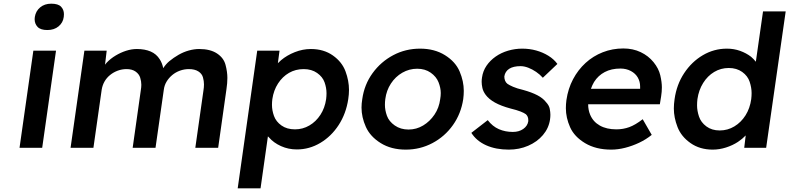

<svg xmlns="http://www.w3.org/2000/svg" viewBox="-20 -802 4284 1042"><path d="M237 -639Q200 -639 184 -656Q168 -673 168 -698Q168 -704 169 -710Q174 -742 198 -762Q222 -782 258 -782Q296 -782 311.5 -765.5Q327 -749 327 -725Q327 -718 326 -710Q322 -679 298 -659Q274 -639 237 -639ZM86 0 161 -527H284L209 0Z M363 0 438 -527H559L550 -451Q554 -456 559 -462Q580 -484 607.5 -500.5Q635 -517 664.5 -526.5Q694 -536 723 -536Q766 -536 797.5 -522.5Q829 -509 847 -480Q860 -460 866 -432Q879 -453 899 -470Q922 -489 949 -504.5Q976 -520 1005 -528Q1034 -536 1061 -536Q1121 -536 1157.5 -512Q1194 -488 1204 -450Q1214 -412 1214 -379Q1214 -351 1209 -318L1164 0H1040L1084 -310Q1087 -328 1087 -344Q1087 -362 1081.5 -382Q1076 -402 1056.5 -414.5Q1037 -427 1005 -427Q980 -427 956.5 -418.5Q933 -410 914.5 -394.5Q896 -379 884 -359Q872 -339 869 -315L824 0H700L744 -311Q747 -328 747 -342Q747 -360 741 -380Q735 -400 716 -413.5Q697 -427 667 -427Q642 -427 619 -418.5Q596 -410 577.5 -395Q559 -380 547.5 -360Q536 -340 532 -316L487 0Z M1270 220 1376 -527H1497L1488 -459Q1496 -467 1505 -475Q1537 -502 1580 -519Q1623 -536 1667 -536Q1737 -536 1786.5 -501Q1836 -466 1855 -415Q1874 -364 1874 -314Q1874 -290 1870 -264Q1858 -185 1818 -123.5Q1778 -62 1718.5 -26.5Q1659 9 1591 9Q1545 9 1505 -9Q1465 -27 1440 -56Q1437 -59 1434 -62L1394 220ZM1581 -100Q1623 -100 1659 -121Q1695 -142 1719 -179Q1743 -216 1750 -264Q1752 -281 1752 -296Q1752 -325 1741.5 -355Q1731 -385 1701 -406Q1671 -427 1628 -427Q1584 -427 1548.5 -406.5Q1513 -386 1489 -349Q1465 -312 1458 -264Q1456 -248 1456 -233Q1456 -203 1467 -172.5Q1478 -142 1507.5 -121Q1537 -100 1581 -100Z M2182 10Q2103 10 2046 -25.5Q1989 -61 1965.5 -113.5Q1942 -166 1942 -218Q1942 -240 1946 -264Q1957 -343 2002 -405Q2047 -467 2114 -502.5Q2181 -538 2260 -538Q2338 -538 2395 -502.5Q2452 -467 2474.5 -414Q2497 -361 2497 -309Q2497 -287 2494 -264Q2482 -185 2438 -123Q2394 -61 2327 -25.5Q2260 10 2182 10ZM2197 -99Q2240 -99 2276.5 -121Q2313 -143 2338 -180Q2363 -217 2369 -264Q2372 -281 2372 -297Q2372 -325 2360 -355.5Q2348 -386 2317.5 -407.5Q2287 -429 2244 -429Q2201 -429 2163.5 -407.5Q2126 -386 2101.5 -348.5Q2077 -311 2071 -264Q2069 -248 2069 -233Q2069 -204 2080 -173.5Q2091 -143 2122.5 -121Q2154 -99 2197 -99Z M2741 10Q2671 10 2618.5 -13.5Q2566 -37 2538 -81L2627 -150Q2653 -116 2687.5 -101Q2722 -86 2763 -86Q2780 -86 2794 -90Q2808 -94 2819.5 -102Q2831 -110 2838 -120.5Q2845 -131 2847 -144Q2847 -148 2847 -151Q2847 -170 2834 -182Q2825 -189 2804.5 -197Q2784 -205 2751 -213Q2699 -227 2666 -245.5Q2633 -264 2616 -287Q2602 -306 2598 -324.5Q2594 -343 2594 -358Q2594 -370 2596 -382Q2601 -417 2620.5 -445.5Q2640 -474 2670 -495Q2700 -516 2737.5 -527Q2775 -538 2814 -538Q2854 -538 2890 -528Q2926 -518 2956 -499.5Q2986 -481 3005 -455L2926 -380Q2910 -398 2889.5 -412Q2869 -426 2847 -434.5Q2825 -443 2805 -443Q2786 -443 2770.5 -439.5Q2755 -436 2744 -429Q2733 -422 2726 -411.5Q2719 -401 2717 -387Q2717 -375 2721 -364.5Q2725 -354 2734 -347Q2744 -340 2764.5 -331Q2785 -322 2819 -314Q2866 -301 2896.5 -285Q2927 -269 2943 -248Q2960 -230 2963.5 -211.5Q2967 -193 2967 -179Q2967 -167 2965 -153Q2958 -106 2926.5 -69Q2895 -32 2846.5 -11Q2798 10 2741 10Z M3297 10Q3214 10 3155.5 -25Q3097 -60 3074 -111.5Q3051 -163 3051 -215Q3051 -236 3054 -259Q3063 -321 3090 -372Q3117 -423 3158 -460.5Q3199 -498 3251.5 -518.5Q3304 -539 3363 -539Q3415 -539 3457 -519Q3499 -499 3527 -464.5Q3555 -430 3563.5 -393Q3572 -356 3572 -328Q3572 -304 3568 -279L3561 -236H3172Q3172 -205 3183 -179Q3199 -141 3235.5 -120.5Q3272 -100 3325 -100Q3362 -100 3395 -112Q3428 -124 3468 -155L3517 -70Q3486 -45 3449 -27.5Q3412 -10 3373 0Q3334 10 3297 10ZM3454 -320V-325Q3454 -329 3454 -333Q3454 -359 3441.5 -381Q3429 -403 3404 -416.5Q3379 -430 3347 -430Q3298 -430 3262 -411Q3226 -392 3204 -357Q3194 -340 3187 -320Z M3848 10Q3778 10 3727.5 -25.5Q3677 -61 3657 -112.5Q3637 -164 3637 -213Q3637 -237 3641 -264Q3652 -343 3693 -405Q3734 -467 3794.5 -502.5Q3855 -538 3925 -538Q3963 -538 3996.5 -526Q4030 -514 4056 -494Q4071 -481 4082 -467L4121 -740H4244L4138 0H4019L4027 -67Q4009 -48 3985 -32Q3956 -13 3920 -1.5Q3884 10 3848 10ZM3886 -94Q3929 -94 3965.5 -116Q4002 -138 4026 -176Q4050 -214 4057 -264Q4059 -281 4059 -297Q4059 -326 4048.5 -358Q4038 -390 4008 -411.5Q3978 -433 3935 -433Q3892 -433 3856 -411.5Q3820 -390 3796 -351.5Q3772 -313 3765 -264Q3763 -247 3763 -230Q3763 -201 3773.5 -169.5Q3784 -138 3813.5 -116Q3843 -94 3886 -94Z"/></svg>

Font: Lexend Med
Style: Italic
Weight: 500
Italic angle: -8.13011°
Designer: Bonnie Shaver-Troup, Thomas Jockin
Foundry: Lexend
Version: Version 1.007